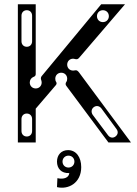

<svg xmlns="http://www.w3.org/2000/svg" viewBox="-20 -670 644 903"><path d="M64 0H148V-159L243 -270C247 -275 247 -280 244 -285C241 -289 240 -294 240 -300C240 -316 252 -328 268 -328C284 -328 296 -316 296 -300C296 -294 295 -289 292 -285C288 -279 287 -272 292 -266L490 0H596L352 -329C340 -345 334 -338 324 -338C308 -338 296 -350 296 -366C296 -382 308 -394 324 -394C332 -394 342 -386 352 -398L568 -650H456L176 -312C172 -307 171 -300 174 -293C175 -290 176 -286 176 -282C176 -266 164 -254 148 -254C132 -254 120 -266 120 -282C120 -294 127 -304 137 -308C144 -310 148 -315 148 -321V-650H64ZM106 -136C121 -136 131 -125 131 -110V-54C131 -39 121 -28 106 -28C91 -28 81 -39 81 -54V-110C81 -125 91 -136 106 -136ZM106 -450C91 -450 81 -461 81 -476V-596C81 -611 91 -622 106 -622C121 -622 131 -611 131 -596V-476C131 -461 121 -450 106 -450ZM523 -28C511 -19 497 -22 488 -34L416 -130C408 -142 409 -157 421 -166C433 -175 448 -172 457 -160L528 -63C537 -51 535 -37 523 -28ZM464 -566C448 -566 436 -578 436 -594C436 -610 448 -622 464 -622C480 -622 492 -610 492 -594C492 -578 480 -566 464 -566ZM250 168 248 210C301 223 362 191 362 116C362 69 338 36 300 36C268 36 248 59 248 90C248 122 268 146 306 144C304 165 281 175 250 168ZM302 118C286 118 274 106 274 90C274 74 286 62 302 62C318 62 330 74 330 90C330 106 318 118 302 118Z"/></svg>

Font: Apfel Grotezk Brukt
Style: Regular
Weight: 300
Designer: Luigi Gorlero
Foundry: © 2023, Luigi Gorlero & Collletttivo
Version: Version 2.000;Glyphs 3.2 (3217)